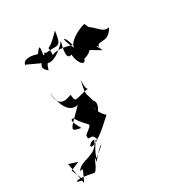

<svg xmlns="http://www.w3.org/2000/svg" viewBox="-174 -544 772 840"><g transform="rotate(-30 212.0 -124.0)"><path d="M138 -386C149 -363 64 -349 118 -308C133 -363 143 -319 121 -352C131 -311 199 -354 229 -393C207 -320 222 -310 239 -318C242 -270 271 -243 278 -273C345 -293 285 -312 367 -266C334 -322 371 -280 361 -275C355 -328 405 -270 441 -339C405 -332 406 -358 345 -399C372 -337 373 -374 354 -406C284 -385 256 -347 266 -333C226 -414 252 -405 265 -351C173 -382 150 -343 167 -352C173 -430 142 -353 229 -445C217 -353 206 -394 131 -376C141 -434 132 -416 113 -393C32 -418 39 -367 45 -379L114 -347L169 -364ZM31 104 -14 122 11 183C-34 181 -33 159 69 181C90 169 109 91 100 144C154 74 189 69 106 130C129 68 157 50 138 62C152 66 191 33 240 -13C203 -44 201 -102 214 -43C260 -105 175 -118 224 -69C216 -151 197 -111 218 -198C222 -226 211 -147 229 -153C152 -140 152 -122 148 -166C145 -172 75 -121 74 -221C80 -160 103 -101 153 -113C69 -30 63 -28 116 -18C105 -40 82 -77 107 -72C150 2 178 -27 119 20C112 59 141 14 152 61C89 97 109 53 139 54C114 125 45 98 16 144C38 136 33 139 6 197L-13 90Z"/></g></svg>

Font: Hussar Lance
Style: Italic
Weight: 700
Foundry: Cannot Into Space Fonts, PlusOne Fonts
Version: Version 2.27